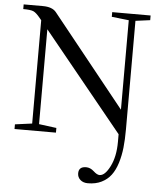

<svg xmlns="http://www.w3.org/2000/svg" viewBox="-60 -714 842 1019"><g transform="rotate(5 361.0 -205.0)"><path d="M33.7 0V-24.9L124.5 -37.1V-587.4L115.2 -598.6Q94.2 -624.5 79.3 -631.3Q64.5 -638.2 24.4 -638.2V-663.1H126.5Q176.8 -663.1 197.8 -637.2L587.4 -151.4V-627.9L496.1 -638.2V-663.1H700.7V-638.2L623 -627.9V-49.3Q623 4.4 618.4 47.6Q613.8 90.8 601.6 130.1Q589.4 169.4 569.6 195.8Q549.8 222.2 518.8 237.5Q487.8 252.9 446.3 252.9Q421.4 252.9 406 239.3Q390.6 225.6 390.6 204.6Q390.6 168.9 430.2 168.9Q452.6 168.9 471.7 186.5Q490.7 204.1 504.4 204.1Q533.2 204.1 559.8 151.1Q586.4 98.1 586.4 20.5V-20.5L161.1 -542.5V-37.1L254.4 -24.9V0Z"/></g></svg>

Font: Elstob
Style: Regular
Weight: 400
Designer: Peter S. Baker
Version: Version 1.015